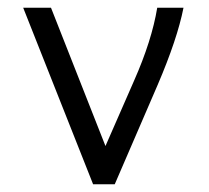

<svg xmlns="http://www.w3.org/2000/svg" viewBox="-20 -477 540 497"><path d="M455 -457Q439 -376 388 -257L277 0H221L40 -457H112L253 -99L327 -268Q373 -372 387 -457Z"/></svg>

Font: Vazir Code
Style: Code
Weight: 400
Foundry: DejaVu fonts team - Redesigned by Saber Rastikerdar
Version: Version 1.1.2